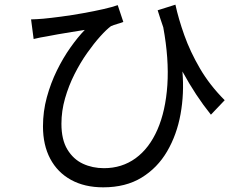

<svg xmlns="http://www.w3.org/2000/svg" viewBox="-20 -757 1040 822"><path d="M942 -328 883 -266Q850 -307 820 -352.5Q790 -398 761 -451Q769 -357 753 -268.5Q737 -180 695.5 -109Q654 -38 586 3.5Q518 45 422 45Q342 45 284 13Q226 -19 195 -77.5Q164 -136 164 -216Q164 -280 180.5 -340.5Q197 -401 223.5 -455Q250 -509 281.5 -553.5Q313 -598 343 -629Q318 -625 287 -620Q256 -615 227 -610Q198 -605 179 -601Q166 -599 153 -596.5Q140 -594 124 -590L113 -674Q124 -674 138 -675Q152 -676 166 -677Q198 -680 243 -686Q288 -692 335.5 -700.5Q383 -709 422.5 -718Q462 -727 484 -735L508 -663Q498 -659 482 -654.5Q466 -650 455 -645Q436 -631 409 -601Q382 -571 353 -530Q324 -489 299 -439.5Q274 -390 258.5 -336Q243 -282 243 -227Q243 -159 268.5 -117Q294 -75 335 -56Q376 -37 425 -37Q502 -37 560.5 -79.5Q619 -122 654 -202Q689 -282 696.5 -393Q704 -504 679 -640Q673 -657 667 -675.5Q661 -694 655 -713L731 -737Q744 -677 769 -606.5Q794 -536 836 -464Q878 -392 942 -328Z"/></svg>

Font: Noto IKEA Simplified Chinese
Style: Regular
Weight: 400
Designer: Monotype Design Team
Foundry: Monotype Imaging Inc.
Version: Version 1.100